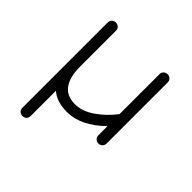

<svg xmlns="http://www.w3.org/2000/svg" viewBox="-148 -519 790 790"><g transform="rotate(45 246.5 -124.0)"><path d="M368 -17V-70Q289 7 209 7Q149 7 115 -23V125Q115 135 108 141.5Q101 148 91 148Q81 148 74 141.5Q67 135 67 125V-373Q67 -383 74 -389.5Q81 -396 91 -396Q101 -396 108 -389.5Q115 -383 115 -373V-165Q115 -39 209 -39Q251 -39 293 -68Q335 -97 368 -140V-373Q368 -383 375 -389.5Q382 -396 392 -396Q402 -396 409 -389.5Q416 -383 416 -373V-17Q416 -7 409 0Q402 7 392 7Q382 7 375 0Q368 -7 368 -17Z"/></g></svg>

Font: Hoogli
Style: Regular
Weight: 400
Designer: Anand Singh Naorem
Foundry: Brand New Type
Version: Version 1.00 b007